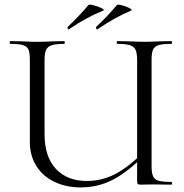

<svg xmlns="http://www.w3.org/2000/svg" viewBox="-20 -804 803 836"><path d="M491 -613Q488 -613 488 -619Q488 -625 491 -625L539 -624Q583 -622 609 -622Q635 -622 677 -624L726 -625Q729 -625 729 -619Q729 -613 726 -613Q688 -613 670.5 -607.5Q653 -602 646.5 -588Q640 -574 640 -544V-81Q640 -51 646.5 -36.5Q653 -22 670.5 -17Q688 -12 726 -12Q729 -12 729 -6Q729 0 726 0L647 -1L595 0Q583 0 580 -3Q577 -6 577 -19V-542Q577 -572 570.5 -586.5Q564 -601 546.5 -607Q529 -613 491 -613ZM331 12Q268 12 217.5 -12Q167 -36 138.5 -81Q110 -126 110 -186V-544Q110 -574 104 -588Q98 -602 80.5 -607.5Q63 -613 25 -613Q22 -613 22 -619Q22 -625 25 -625L74 -624Q116 -622 141 -622Q169 -622 213 -624L260 -625Q262 -625 262 -619Q262 -613 260 -613Q223 -613 205 -607Q187 -601 180.5 -586.5Q174 -572 174 -542V-221Q174 -121 223.5 -68.5Q273 -16 358 -16Q422 -16 479.5 -45Q537 -74 606 -143L616 -135Q539 -57 473.5 -22.5Q408 12 331 12ZM279 -676Q276 -676 274.5 -680.5Q273 -685 275 -687Q323 -732 365 -782Q368 -786 387.5 -781Q407 -776 422 -768.5Q437 -761 430 -758Q355 -728 281 -677ZM403 -676Q400 -676 398.5 -680.5Q397 -685 399 -687Q447 -732 489 -782Q492 -786 511 -781Q530 -776 544 -768.5Q558 -761 551 -758Q483 -730 405 -677Z"/></svg>

Font: Cormorant Infant
Style: Regular
Weight: 400
Designer: Christian Thalmann (Catharsis Fonts)
Foundry: Catharsis Fonts
Version: Version 4.000